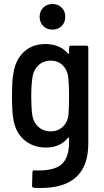

<svg xmlns="http://www.w3.org/2000/svg" viewBox="-20 -737 520 959"><path d="M335 -509H411Q421 -509 421 -499V-20Q421 202 183 202Q161 202 150 201Q140 200 140 190L142 123Q142 118 145 115.5Q148 113 152 114Q247 118 286 85Q325 52 325 -27V-47Q325 -49 323.5 -50Q322 -51 320 -49Q280 0 210 0Q145 0 100.5 -38.5Q56 -77 46 -146Q40 -178 40 -255Q40 -338 47 -371Q57 -438 99 -477.5Q141 -517 206 -517Q280 -517 320 -469Q322 -467 323.5 -468Q325 -469 325 -471V-499Q325 -509 335 -509ZM325 -256Q325 -316 321 -351Q317 -387 293.5 -410.5Q270 -434 233 -434Q196 -434 171.5 -410.5Q147 -387 142 -351Q136 -312 136 -256Q136 -204 141 -164Q146 -127 171 -104Q196 -81 233 -81Q270 -81 294 -104Q318 -127 322 -163Q325 -202 325 -256ZM178 -653Q178 -681 196 -699Q214 -717 242 -717Q270 -717 288 -699Q306 -681 306 -653Q306 -625 288 -607Q270 -589 242 -589Q214 -589 196 -607Q178 -625 178 -653Z"/></svg>

Font: Barlow Semi Condensed Medium
Style: Regular
Weight: 500
Width: 4
Designer: Jeremy Tribby
Foundry: Tribby Type
Version: Version 1.422; ttfautohint (v1.8)